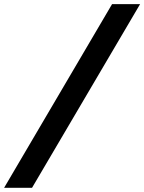

<svg xmlns="http://www.w3.org/2000/svg" viewBox="-26 -806 691 919"><path d="M-6.3 92.8H127.4L644.5 -786.1H510.3Z"/></svg>

Font: Cascadia Mono PL
Style: Bold Italic
Weight: 700
Italic angle: -10°
Monospace: yes
Designer: Aaron Bell
Foundry: Saja Typeworks
Version: Version 2404.023